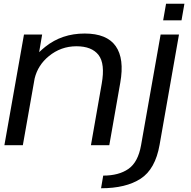

<svg xmlns="http://www.w3.org/2000/svg" viewBox="-20 -775 1020 1025"><path d="M3.5 0 108 -590.5H205L189 -496.5Q204 -511 221.5 -525Q310 -596 432 -596Q550 -596 597.5 -529Q645 -462 622 -333L563.5 0H465.5L523 -328Q542 -435 506 -481.5Q470 -528 388 -528Q305 -528 240.5 -475Q182.5 -427.5 165 -356.5L102 0ZM519.5 230 531 162.5Q614 162.5 665.5 126.8Q717 91 733 0.5L837.5 -590.5H935.5L832 -2Q809 128.5 730.5 179.2Q652 230 519.5 230ZM866.5 -755H964.5L949 -666.5H851Z"/></svg>

Font: Anybody ExtraExpanded Regular
Style: Italic
Weight: 400
Width: 8
Italic angle: -10°
Designer: Tyler Finck
Foundry: Etcetera Type Company
Version: Version 1.010; ttfautohint (v1.8.3) -l 8 -r 50 -G 200 -x 14 